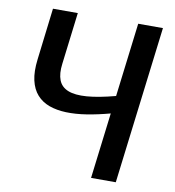

<svg xmlns="http://www.w3.org/2000/svg" viewBox="-81 -792 786 864"><g transform="rotate(10 312.0 -360.0)"><path d="M594 -720 505.5 0H392.5L429.5 -301Q374 -286 323.5 -278Q273 -270 230 -271.5Q187 -273 153 -285.2Q119 -297.5 96.5 -322.8Q74 -348 65 -387.5Q56 -427 63 -483.5L91.5 -720H205L176 -483.5Q170 -437.5 181.5 -408.2Q193 -379 224.5 -366.5Q256 -354 309 -358Q362 -362 439.5 -382.5L481 -720Z"/></g></svg>

Font: Lato SemiBold
Style: Italic
Weight: 600
Italic angle: -7°
Designer: Lukasz Dziedzic with Adam Twardoch and Botio Nikoltchev
Foundry: tyPoland Lukasz Dziedzic
Version: Version 2.015; 2015-08-06; http://www.latofonts.com/